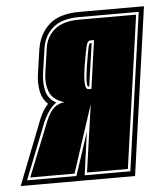

<svg xmlns="http://www.w3.org/2000/svg" viewBox="-85 -633 579 674"><g transform="rotate(-5 204.0 -295.5)"><path d="M-39 0 51 -230Q64 -261 82 -279Q61 -299 56 -328.5Q51 -358 56 -390L68 -472Q76 -525 112 -558Q148 -591 220 -591H447L364 0ZM-15 -18H159L209 -170L188 -18H349L427 -573H217Q155 -573 123.5 -545Q92 -517 86 -472L74 -390Q69 -356 75.5 -326.5Q82 -297 111 -281Q100 -274 88.5 -259.5Q77 -245 64 -218ZM-3 -27 75 -222Q89 -254 104.5 -266Q120 -278 140 -280Q100 -291 88 -320.5Q76 -350 82 -390L94 -472Q99 -513 129 -538.5Q159 -564 216 -564H417L341 -27H197L231 -265L153 -27ZM228 -318H238L262 -488H249Q239 -488 234 -468Q232 -458 228.5 -440.5Q225 -423 221 -398Q214 -350 217 -333Q219 -318 228 -318ZM229 -327Q224 -327 224 -341Q223 -348 224.5 -362Q226 -376 229 -398Q233 -421 235.5 -436.5Q238 -452 240 -461Q243 -478 248 -478H253L231 -327Z"/></g></svg>

Font: Alumni Sans Collegiate One SC
Style: Italic
Weight: 400
Italic angle: -8°
Designer: Robert E. Leuschke
Foundry: Robert E. Leuschke
Version: Version 1.100